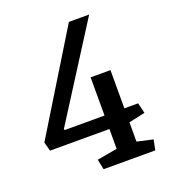

<svg xmlns="http://www.w3.org/2000/svg" viewBox="-124 -752 748 844"><g transform="rotate(-20 250.5 -330.5)"><path d="M300.8 -157.2H22.9L11.7 -199.2L294.4 -660.6H389.2L112.3 -225.1L114.7 -220.2H300.8V-398.9H393.6V-220.2H458L469.7 -171.4L393.6 -154.8V-64.5L467.8 -47.9L458 0H216.3L206.5 -47.9L300.8 -64.5Z"/></g></svg>

Font: NoticiaText-Regular
Style: Regular
Weight: 400
Designer: JM Sole
Foundry: JM Sole
Version: Version 1.003